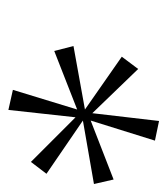

<svg xmlns="http://www.w3.org/2000/svg" viewBox="10 -812 408 469"><g transform="rotate(90 214.5 -577.0)"><path d="M248 -393 199 -404 247 -561 104 -505 92 -552 247 -580 118 -670 148 -710 256 -598 275 -761 323 -751 274 -594 418 -650 429 -602 274 -575 404 -486 375 -448 266 -557Z"/></g></svg>

Font: Noto Serif Tamil SemiCondensed ExtraLight
Style: Italic
Weight: 200
Width: 4
Italic angle: -12°
Designer: Indian Type Foundry, Tom Grace, and the Monotype Design Team
Foundry: Monotype Imaging Inc.
Version: Version 2.003; ttfautohint (v1.8.4.7-5d5b)